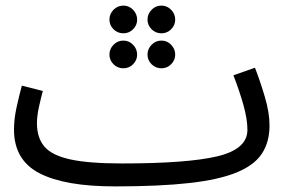

<svg xmlns="http://www.w3.org/2000/svg" viewBox="-20 -645 1033 686"><path d="M390 21Q212 21 121 -26Q30 -73 30 -182Q30 -219 39 -260.5Q48 -302 58 -339L133 -320Q127 -298 119.5 -264.5Q112 -231 112 -205Q112 -153 138.5 -121.5Q165 -90 231 -75.5Q297 -61 416 -61Q649 -61 756.5 -86.5Q864 -112 864 -181Q864 -219 850 -269Q836 -319 814 -376L891 -403Q910 -354 926.5 -298Q943 -242 943 -197Q943 -138 916 -96.5Q889 -55 826 -29Q763 -3 656.5 9Q550 21 390 21ZM421 -526Q400 -526 385.5 -540.5Q371 -555 371 -575Q371 -595 385.5 -610Q400 -625 421 -625Q441 -625 455.5 -610Q470 -595 470 -575Q470 -555 455.5 -540.5Q441 -526 421 -526ZM557 -526Q536 -526 521.5 -540.5Q507 -555 507 -575Q507 -595 521.5 -610Q536 -625 557 -625Q577 -625 591.5 -610Q606 -595 606 -575Q606 -555 591.5 -540.5Q577 -526 557 -526ZM421 -401Q400 -401 385.5 -415.5Q371 -430 371 -450Q371 -470 385.5 -485Q400 -500 421 -500Q441 -500 455.5 -485Q470 -470 470 -450Q470 -430 455.5 -415.5Q441 -401 421 -401ZM557 -401Q536 -401 521.5 -415.5Q507 -430 507 -450Q507 -470 521.5 -485Q536 -500 557 -500Q577 -500 591.5 -485Q606 -470 606 -450Q606 -430 591.5 -415.5Q577 -401 557 -401Z"/></svg>

Font: Noto Sans Living
Style: Regular
Weight: 400
Designer: Monotype Design Team
Foundry: Monotype Imaging Inc.
Version: Version 2.013; ttfautohint (v1.8.4.7-5d5b)